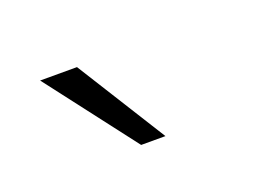

<svg xmlns="http://www.w3.org/2000/svg" viewBox="-46 -865 592 416"><g transform="rotate(-20 250.0 -657.0)"><path d="M223 -554 65 -760H150L279 -554Z"/></g></svg>

Font: Nunito Sans 10pt Expanded Light
Style: Regular
Weight: 300
Width: 7
Designer: Vernon Adams
Foundry: Vernon Adams
Version: Version 3.101;gftools[0.9.27]